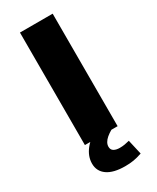

<svg xmlns="http://www.w3.org/2000/svg" viewBox="-230 -769 851 1042"><g transform="rotate(-30 196.0 -248.0)"><path d="M93 0V-705H298V0ZM226 209Q153 209 114.5 182Q76 155 76 107Q76 61 108.5 20Q141 -21 200 -49L259 0Q240 11 226.5 22.5Q213 34 206 46.5Q199 59 199 72Q199 91 213 99.5Q227 108 250 108Q267 108 281 105.5Q295 103 311 99L332 191Q303 201 279 205Q255 209 226 209Z"/></g></svg>

Font: Nunito Sans 7pt SemiExpanded Black
Style: Regular
Weight: 900
Width: 6
Designer: Vernon Adams
Foundry: Vernon Adams
Version: Version 3.101;gftools[0.9.27]